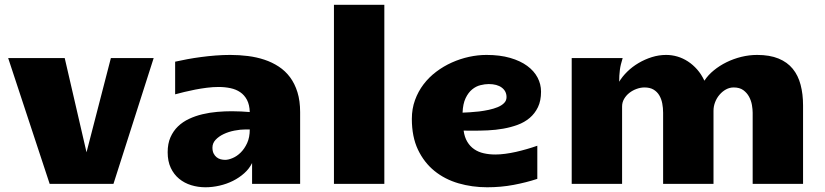

<svg xmlns="http://www.w3.org/2000/svg" viewBox="-20 -770 3455 804"><path d="M14.2 -526.9H251L342.3 -132.3L444.3 -526.9H623.5L455.1 0H188Z M840.3 14.2Q809.1 14.2 780.5 5.4Q752 -3.4 730 -21.5Q708 -39.6 695.1 -67.1Q682.1 -94.7 682.1 -132.3Q682.1 -168.5 693.8 -195.1Q705.6 -221.7 725.3 -240.7Q745.1 -259.8 771.7 -272.2Q798.3 -284.7 828.1 -291.7Q857.9 -298.8 889.4 -301.5Q920.9 -304.2 950.7 -304.2Q971.2 -304.2 990.2 -303.2Q1009.3 -302.2 1025.9 -300.8Q1024.9 -331.5 1014.2 -351.8Q1003.4 -372.1 985.8 -384Q968.3 -396 944.8 -400.9Q921.4 -405.8 895.5 -405.8Q871.6 -405.8 846.4 -402.6Q821.3 -399.4 797.4 -394.8Q773.4 -390.1 751.7 -384.8Q730 -379.4 713.4 -375V-511.7Q737.3 -517.1 764.9 -522.2Q792.5 -527.3 822.3 -531.2Q852.1 -535.2 883.1 -537.6Q914.1 -540 944.3 -540Q981.9 -540 1018.3 -535.4Q1054.7 -530.8 1087.2 -520Q1119.6 -509.3 1147.2 -491.2Q1174.8 -473.1 1194.6 -446.5Q1214.4 -419.9 1225.6 -383.8Q1236.8 -347.7 1236.8 -300.3V0H1035.6V-87.4Q1023.9 -63.5 1002.9 -44.7Q981.9 -25.9 955.6 -12.7Q929.2 0.5 899.4 7.3Q869.6 14.2 840.3 14.2ZM922.9 -100.6Q936.5 -100.6 954.3 -108.2Q972.2 -115.7 988 -131.3Q1003.9 -147 1014.9 -170.9Q1025.9 -194.8 1025.9 -228H1009.8Q986.3 -228 961.7 -223.1Q937 -218.3 916.5 -208.5Q896 -198.7 882.8 -184.6Q869.6 -170.4 869.6 -151.9Q869.6 -137.2 874.5 -127.4Q879.4 -117.7 887 -111.6Q894.5 -105.5 904.1 -103Q913.6 -100.6 922.9 -100.6Z M1378.4 -750H1589.4V0H1378.4Z M2230 -21Q2184.1 -5.9 2130.9 4.2Q2077.6 14.2 2020 14.2Q1957 14.2 1899.9 -2.4Q1842.8 -19 1799.3 -54.2Q1755.9 -89.4 1730.2 -143.3Q1704.6 -197.3 1704.6 -272Q1704.6 -314.5 1717.8 -350.8Q1731 -387.2 1753.7 -417Q1776.4 -446.8 1806.9 -469.7Q1837.4 -492.7 1872.3 -508.3Q1907.2 -523.9 1944.3 -532Q1981.4 -540 2017.1 -540Q2073.2 -540 2116.2 -527.6Q2159.2 -515.1 2187.7 -494.1Q2216.3 -473.1 2231 -445.3Q2245.6 -417.5 2245.6 -386.2Q2245.6 -348.1 2232.7 -321.3Q2219.7 -294.4 2198 -276.1Q2176.3 -257.8 2147.7 -247.3Q2119.1 -236.8 2087.4 -231.2Q2055.7 -225.6 2022.7 -224.1Q1989.7 -222.7 1960 -222.7Q1949.7 -222.7 1940.2 -222.9Q1930.7 -223.1 1921.4 -223.1Q1925.3 -195.3 1936.8 -176.3Q1948.2 -157.2 1965.6 -145.3Q1982.9 -133.3 2005.6 -128.2Q2028.3 -123 2054.2 -123Q2073.7 -123 2095.9 -126Q2118.2 -128.9 2140.9 -134Q2163.6 -139.2 2186.3 -145.8Q2209 -152.3 2230 -159.7ZM1917 -298.3Q1928.7 -298.8 1947 -299.8Q1965.3 -300.8 1985.8 -303.2Q2006.3 -305.7 2026.9 -310.1Q2047.4 -314.5 2064 -321.3Q2080.6 -328.1 2090.8 -338.4Q2101.1 -348.6 2101.1 -363.3Q2101.1 -388.2 2081.3 -403.1Q2061.5 -418 2026.4 -418Q2010.3 -418 1991.7 -413.3Q1973.1 -408.7 1957 -395.5Q1940.9 -382.3 1929.7 -358.9Q1918.5 -335.4 1917 -298.3Z M2374 -526.9H2587.4Q2583 -512.7 2580.1 -500.7Q2577.1 -488.8 2575.7 -477.1Q2574.2 -465.3 2573.5 -453.4Q2572.8 -441.4 2572.8 -427.7Q2585.9 -449.7 2606.9 -470.2Q2627.9 -490.7 2654.1 -506.1Q2680.2 -521.5 2709.7 -530.8Q2739.3 -540 2769.5 -540Q2793.5 -540 2816.7 -533.2Q2839.8 -526.4 2860.8 -512.7Q2881.8 -499 2899.4 -479Q2917 -459 2929.7 -432.1Q2944.8 -455.6 2969 -475.3Q2993.2 -495.1 3022.5 -509.5Q3051.8 -523.9 3084.7 -532Q3117.7 -540 3150.4 -540Q3203.1 -540 3240 -524.9Q3276.9 -509.8 3299.6 -481.9Q3322.3 -454.1 3332.5 -415Q3342.8 -376 3342.8 -328.6V0H3131.8V-297.9Q3131.8 -312 3128.7 -330.3Q3125.5 -348.6 3116.7 -365Q3107.9 -381.3 3092.5 -392.6Q3077.1 -403.8 3052.2 -403.8Q3035.2 -403.8 3020 -395.5Q3004.9 -387.2 2993.2 -373.5Q2981.4 -359.9 2974.6 -342.3Q2967.8 -324.7 2967.8 -306.2V0H2756.8V-297.9Q2756.8 -317.9 2753.2 -336.9Q2749.5 -356 2740.7 -370.8Q2731.9 -385.7 2716.8 -394.8Q2701.7 -403.8 2678.7 -403.8Q2662.6 -403.8 2645.8 -397.7Q2628.9 -391.6 2615.5 -381.1Q2602.1 -370.6 2593.5 -356Q2585 -341.3 2585 -324.2V0H2374Z"/></svg>

Font: Candal
Style: Regular
Weight: 400
Designer: vernon adams
Foundry: vernon adams
Version: Version 1.000